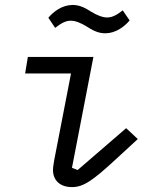

<svg xmlns="http://www.w3.org/2000/svg" viewBox="-20 -747 640 779"><path d="M272 12.1C317.1 12.1 354 -12.1 448.2 -99.1L539.1 -182.9L491.8 -226.9L295.1 -57.2L272 -66.1L359 -516H93L82 -448.9H268.1L199.9 -96.9C198.2 -84.9 195 -70 195 -57.2C195 -17 221.9 12.1 272 12.1ZM176.1 -675.1 203.8 -633.9C226.9 -652 246.1 -663 267 -663C285.9 -663 307.9 -654.1 331 -639.9C350.9 -627.8 373.9 -611.9 407 -611.9C448.9 -611.9 484 -638.1 506 -664.1L478 -704.9C454.9 -687.1 436.1 -676.1 415.1 -676.1C396 -676.1 373.9 -685 350.9 -698.9C331 -710.9 307.9 -726.9 274.9 -726.9C233 -726.9 198.2 -701 176.1 -675.1Z"/></svg>

Font: Margiela Mono Italic Italic
Style: Regular
Weight: 400
Designer: Mike Abbink, Paul van der Laan, Pieter van Rosmalen
Foundry: Bold Monday
Version: Version 2.003 2021